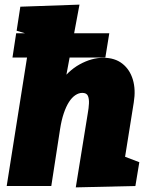

<svg xmlns="http://www.w3.org/2000/svg" viewBox="-20 -805 650 831"><path d="M308 6 360 -315Q364 -337 365 -357Q366 -377 360.5 -390Q355 -403 336 -403Q321 -403 306 -393Q291 -383 278.5 -363.5Q266 -344 256 -314.5Q246 -285 240 -246L202 0H9L116 -676L138 -646L52 -672L68 -776L324 -785L252 -399L177 -288Q193 -380 233 -439Q273 -498 325 -526.5Q377 -555 427 -555Q477 -555 509.5 -529.5Q542 -504 555 -460.5Q568 -417 559 -362L517 -99L433 -160L583 -103L566 0ZM34 -556 50 -661H453L436 -556Z"/></svg>

Font: Bitter Thin Black
Style: Italic
Weight: 900
Italic angle: -9°
Version: Version 3.020